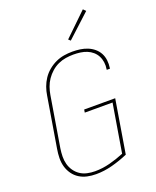

<svg xmlns="http://www.w3.org/2000/svg" viewBox="-174 -1062 947 1169"><g transform="rotate(-20 300.0 -477.5)"><path d="M243 8Q213 8 185.5 2Q158 -4 135 -18.5Q112 -33 96 -55.5Q80 -78 72.5 -104.5Q65 -131 65.5 -160Q66 -189 71 -218L125 -544Q129 -571 138.5 -597.5Q148 -624 164 -648Q180 -672 203 -691Q226 -710 252 -722Q278 -734 305.5 -738.5Q333 -743 360 -743Q386 -743 410.5 -739.5Q435 -736 457.5 -727Q480 -718 498.5 -702.5Q517 -687 528 -666.5Q539 -646 542 -621Q545 -596 541 -570Q541 -570 541 -569Q541 -568 541 -567H520Q520 -568 520 -568.5Q520 -569 520 -570Q524 -593 521 -615Q518 -637 508.5 -655.5Q499 -674 483 -688Q467 -702 447 -710Q427 -718 405 -721Q383 -724 360 -724Q336 -724 310.5 -720Q285 -716 261 -705Q237 -694 216.5 -676Q196 -658 181 -636Q166 -614 157.5 -589.5Q149 -565 145 -541L91 -215Q87 -189 86.5 -163Q86 -137 92.5 -113Q99 -89 113 -69Q127 -49 147 -35.5Q167 -22 192 -16.5Q217 -11 243 -11Q291 -11 339 -23.5Q387 -36 433 -55L485 -368H305L308 -387H509L452 -42Q401 -20 348 -6Q295 8 243 8ZM375 -809 362 -821 509 -963 525 -947Z"/></g></svg>

Font: Iosevka SS04 Th Ex Obl
Style: Regular
Weight: 100
Width: 7
Italic angle: -9°
Monospace: yes
Designer: Belleve Invis
Foundry: Belleve Invis
Version: Version 19.0.0; ttfautohint (v1.8.4)